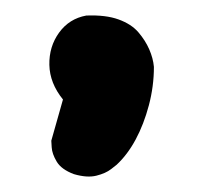

<svg xmlns="http://www.w3.org/2000/svg" viewBox="-20 -126 258 247"><path d="M75 98Q59 92 53 82Q47 72 46.5 63.5Q46 55 46 55L61 2Q44 -19 43.5 -42.5Q43 -66 56 -84Q69 -102 91 -106Q116 -107 132.5 -101Q149 -95 158 -84.5Q167 -74 172 -62.5Q177 -51 178 -40Q178 -15 171.5 9.5Q165 34 154.5 53.5Q144 73 130 86Q130 86 123 91.5Q116 97 104 100Q92 103 75 98Z"/></svg>

Font: Sour Gummy Black Medium
Style: Regular
Weight: 500
Version: Version 1.000